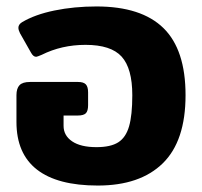

<svg xmlns="http://www.w3.org/2000/svg" viewBox="-20 -560 625 595"><path d="M31 -182V-265Q31 -286 40.5 -296Q50 -306 73 -306H222Q239 -306 246 -298.5Q253 -291 253 -274V-234Q253 -216 246 -209Q239 -202 221 -202H177V-170Q177 -140 203.5 -122Q230 -104 279 -104Q323 -104 346.5 -119Q370 -134 380 -168.5Q390 -203 390 -265Q390 -348 357 -384.5Q324 -421 245 -421Q171 -421 109 -390Q95 -384 92 -384Q83 -384 76 -397L42 -457Q37 -467 37 -474Q37 -484 48 -491Q88 -515 149 -527.5Q210 -540 279 -540Q418 -540 486.5 -473Q555 -406 555 -265Q555 -123 484.5 -54Q414 15 283 15Q158 15 94.5 -34.5Q31 -84 31 -182Z"/></svg>

Font: Mitr Medium
Style: Regular
Weight: 500
Designer: Thanarat Vachiruckul
Foundry: Cadson Demak
Version: Version 1.002